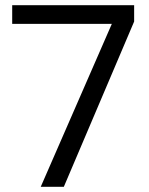

<svg xmlns="http://www.w3.org/2000/svg" viewBox="-20 -720 574 740"><path d="M137 0 411 -628H27V-700H497V-637L226 0Z"/></svg>

Font: DM Sans 16pt
Style: Regular
Weight: 400
Version: Version 4.004;gftools[0.9.30]